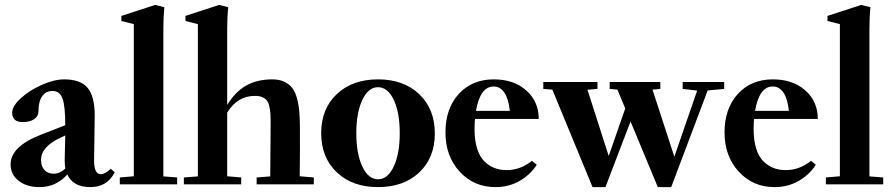

<svg xmlns="http://www.w3.org/2000/svg" viewBox="-20 -746 3608 777"><path d="M139.2 11.2Q87.9 11.2 55.4 -14.4Q22.9 -40 22.9 -80.6Q22.9 -152.8 144 -200.2L244.1 -239.3Q244.1 -316.9 232.9 -347.4Q221.7 -377.9 192.9 -377.9Q165.5 -377.9 150.6 -356.4Q135.7 -335 135.7 -295.9Q135.7 -275.9 118.4 -263.9Q101.1 -252 71.8 -252Q29.3 -252 29.3 -290Q29.3 -316.4 64.2 -348.4Q99.1 -380.4 149.2 -402.6Q199.2 -424.8 239.7 -424.8Q305.7 -424.8 334.5 -390.6Q363.3 -356.4 363.3 -278.3Q363.3 -249 360.8 -98.6Q359.9 -41 388.2 -41Q405.3 -41 428.2 -63L444.3 -48.8Q414.1 11.2 345.7 11.2Q275.9 11.2 252.4 -40Q207.5 11.2 139.2 11.2ZM146 -98.6Q146 -73.2 159.9 -58.1Q173.8 -43 197.3 -43Q222.2 -43 244.6 -64Q241.7 -78.6 241.7 -98.1Q243.7 -164.6 244.1 -197.8L227.1 -189.9Q146 -152.8 146 -98.6Z M464.8 0V-27.8L521.5 -32.7V-648.4L471.2 -661.1V-681.6L607.9 -726.1L645 -716.8Q641.1 -676.3 641.1 -630.9V-32.2L696.8 -27.8V0Z M724.1 0V-27.8L780.8 -32.2V-648.4L730.5 -661.1V-681.6L866.7 -726.1L903.8 -716.8Q899.4 -678.7 899.4 -630.9V-321.3Q933.1 -376 977.3 -400.4Q1021.5 -424.8 1082 -424.8Q1109.9 -424.8 1129.9 -415.5Q1149.9 -406.2 1162.4 -390.4Q1174.8 -374.5 1181.9 -348.1Q1189 -321.8 1191.4 -292.2Q1193.8 -262.7 1193.8 -221.7Q1194.3 -137.2 1192.9 -32.7L1250 -27.8V0H1018.6V-27.8L1073.7 -32.2Q1075.2 -241.7 1075.2 -246.6Q1075.2 -271 1074.2 -286.4Q1073.2 -301.8 1069.6 -316.9Q1065.9 -332 1059.3 -340.1Q1052.7 -348.1 1041.3 -353Q1029.8 -357.9 1013.2 -357.9Q940.9 -358.9 899.4 -290V-32.7L956.1 -27.8V0Z M1509.8 11.2Q1406.2 11.2 1343 -48.6Q1279.8 -108.4 1279.8 -207Q1279.8 -305.7 1343 -365.2Q1406.2 -424.8 1509.8 -424.8Q1613.8 -424.8 1676.8 -364.7Q1739.7 -304.7 1739.7 -205.6Q1739.7 -107.9 1676.8 -48.3Q1613.8 11.2 1509.8 11.2ZM1509.8 -20.5Q1549.3 -20.5 1573.5 -72.3Q1597.7 -124 1597.7 -207Q1597.7 -290.5 1573.5 -341.8Q1549.3 -393.1 1509.8 -393.1Q1470.7 -393.1 1446.3 -341.6Q1421.9 -290 1421.9 -207Q1421.9 -124 1446.3 -72.3Q1470.7 -20.5 1509.8 -20.5Z M1985.4 11.2Q1897.5 11.2 1840.1 -51.5Q1782.7 -114.3 1782.7 -210Q1782.7 -306.6 1836.4 -365.7Q1890.1 -424.8 1978.5 -424.8Q2059.1 -424.8 2109.6 -380.1Q2160.2 -335.4 2160.2 -264.6H1902.3Q1900.4 -246.6 1900.4 -223.6Q1900.4 -178.7 1910.6 -145.5Q1920.9 -112.3 1939.5 -93.8Q1958 -75.2 1980.5 -66.4Q2002.9 -57.6 2030.3 -57.6Q2085.9 -57.6 2132.8 -95.2L2152.3 -79.1Q2126 -38.6 2082.5 -13.7Q2039.1 11.2 1985.4 11.2ZM1978 -396Q1923.3 -396 1906.2 -297.4H2043Q2038.1 -346.2 2021.2 -371.1Q2004.4 -396 1978 -396Z M2377.9 11.2 2215.3 -383.3 2178.7 -386.2V-414.1H2397.9V-386.2L2357.4 -382.8L2443.4 -114.7L2510.3 -307.1L2478.5 -383.3L2447.3 -386.2V-414.1H2652.3V-386.2L2620.6 -383.3L2709 -111.8L2801.3 -379.4L2742.7 -386.2V-414.1H2910.6V-386.2L2843.8 -379.9L2696.3 11.2H2642.1L2531.7 -254.4L2430.2 11.2Z M3114.7 11.2Q3026.9 11.2 2969.5 -51.5Q2912.1 -114.3 2912.1 -210Q2912.1 -306.6 2965.8 -365.7Q3019.5 -424.8 3107.9 -424.8Q3188.5 -424.8 3239 -380.1Q3289.6 -335.4 3289.6 -264.6H3031.7Q3029.8 -246.6 3029.8 -223.6Q3029.8 -178.7 3040 -145.5Q3050.3 -112.3 3068.8 -93.8Q3087.4 -75.2 3109.9 -66.4Q3132.3 -57.6 3159.7 -57.6Q3215.3 -57.6 3262.2 -95.2L3281.7 -79.1Q3255.4 -38.6 3211.9 -13.7Q3168.5 11.2 3114.7 11.2ZM3107.4 -396Q3052.7 -396 3035.6 -297.4H3172.4Q3167.5 -346.2 3150.6 -371.1Q3133.8 -396 3107.4 -396Z M3322.3 0V-27.8L3378.9 -32.7V-648.4L3328.6 -661.1V-681.6L3465.3 -726.1L3502.4 -716.8Q3498.5 -676.3 3498.5 -630.9V-32.2L3554.2 -27.8V0Z"/></svg>

Font: Elstob 18pt
Style: Bold
Weight: 700
Designer: Peter S. Baker
Version: Version 1.015